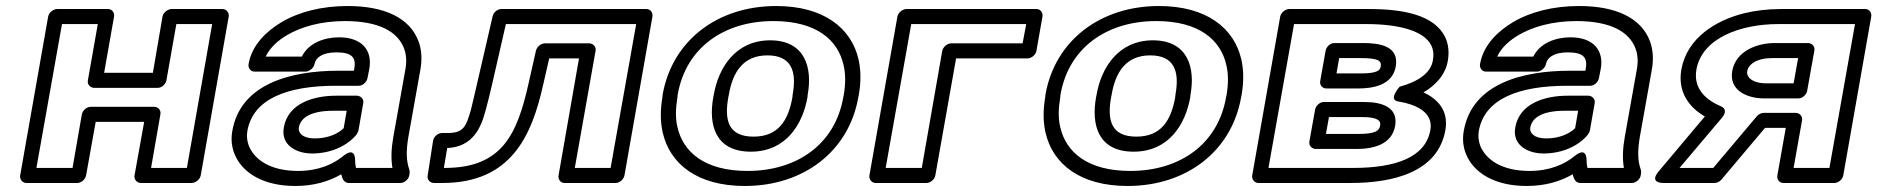

<svg xmlns="http://www.w3.org/2000/svg" viewBox="-20 -583 6238 638"><path d="M601 -25H482L513 -203C516 -218 504 -228 493 -228H281C266 -228 254 -214 252 -203L221 -25H101L186 -503H305L272 -316C269 -301 282 -291 293 -291H504C519 -291 531 -305 533 -316L566 -503H685ZM617 25C628 25 644 15 647 0L740 -528C742 -539 734 -553 719 -553H550C539 -553 523 -543 520 -528L488 -341H326L359 -528C361 -539 354 -553 339 -553H170C159 -553 143 -543 140 -528L47 0C45 11 53 25 68 25H237C248 25 263 15 266 0L298 -178H459L427 0C425 11 433 25 448 25Z M1287 -128C1280 -89 1279 -55 1284 -25H1163C1161 -33 1160 -41 1160 -51C1160 -51 1162 -98 1121 -65C1087 -37 1038 -15 970 -15C879 -15 826 -52 807 -98C801 -114 799 -130 802 -148C821 -255 935 -298 1096 -298H1172C1187 -298 1199 -312 1201 -323L1207 -353C1219 -418 1180 -459 1107 -459C1057 -459 1005 -440 983 -395H863C877 -425 904 -449 935 -467C981 -494 1047 -513 1126 -513C1239 -513 1302 -478 1323 -421C1330 -402 1332 -379 1327 -352ZM1139 25H1311C1322 25 1337 15 1340 0L1341 -8C1342 -12 1341 -16 1340 -20C1330 -48 1329 -81 1337 -128L1377 -352C1383 -386 1381 -418 1371 -445C1342 -524 1257 -563 1135 -563C1048 -563 972 -543 915 -509C868 -481 817 -435 806 -370C804 -359 811 -345 826 -345H995C1006 -345 1022 -355 1025 -370C1029 -391 1050 -409 1098 -409C1152 -409 1164 -390 1157 -353L1156 -348H1105C945 -348 779 -304 752 -148C747 -121 750 -95 759 -72C785 -7 857 35 961 35C1022 35 1073 20 1114 -4C1117 9 1122 25 1139 25ZM923 -159C913 -101 964 -73 1017 -73C1078 -73 1132 -97 1164 -135C1167 -139 1170 -145 1171 -149L1187 -240C1190 -255 1177 -265 1166 -265H1097C1024 -265 937 -241 923 -159ZM973 -159C979 -194 1016 -215 1088 -215H1132L1122 -157C1104 -139 1070 -123 1026 -123C985 -123 970 -142 973 -159Z M2094 -503 2009 -25H1890L1959 -414C1962 -429 1949 -439 1938 -439H1791C1777 -439 1764 -427 1761 -415L1736 -304C1698 -136 1648 -25 1458 -25H1455L1466 -91C1551 -95 1578 -158 1593 -214C1600 -238 1607 -268 1615 -302L1661 -503ZM2148 -528C2150 -539 2143 -553 2128 -553H1646C1634 -553 1620 -543 1617 -529L1565 -304C1557 -270 1551 -242 1545 -219C1529 -163 1521 -141 1467 -141H1449C1434 -141 1421 -128 1419 -115L1401 1C1399 14 1409 25 1422 25H1450C1678 25 1747 -131 1785 -302L1805 -389H1904L1836 0C1834 11 1841 25 1856 25H2026C2037 25 2052 15 2055 0Z M2550 -513C2692 -513 2764 -451 2783 -367C2790 -338 2790 -305 2784 -269L2782 -259C2755 -105 2630 -15 2464 -15C2322 -15 2250 -77 2231 -161C2224 -190 2225 -223 2231 -259L2232 -269C2259 -423 2384 -513 2550 -513ZM2832 -259 2834 -269C2841 -311 2841 -349 2833 -385C2809 -490 2717 -563 2559 -563C2365 -563 2214 -449 2182 -269L2181 -259C2174 -217 2174 -179 2182 -143C2206 -38 2297 35 2455 35C2649 35 2800 -79 2832 -259ZM2664 -269C2680 -357 2656 -449 2539 -449C2423 -449 2367 -356 2352 -269L2350 -259C2334 -169 2356 -79 2475 -79C2592 -79 2647 -170 2663 -259ZM2614 -269 2613 -259C2599 -181 2565 -129 2484 -129C2402 -129 2386 -181 2400 -259L2402 -269C2415 -345 2451 -399 2530 -399C2610 -399 2628 -346 2614 -269Z M3378 -439H3141C3126 -439 3113 -425 3111 -414L3043 -25H2923L3008 -503H3390ZM3395 -389C3406 -389 3421 -399 3424 -414L3444 -528C3446 -539 3439 -553 3424 -553H2992C2981 -553 2965 -543 2962 -528L2869 0C2867 11 2875 25 2890 25H3059C3070 25 3085 15 3088 0L3157 -389Z M3822 -513C3964 -513 4036 -451 4055 -367C4062 -338 4062 -305 4056 -269L4054 -259C4027 -105 3902 -15 3736 -15C3594 -15 3522 -77 3503 -161C3496 -190 3497 -223 3503 -259L3504 -269C3531 -423 3656 -513 3822 -513ZM4104 -259 4106 -269C4113 -311 4113 -349 4105 -385C4081 -490 3989 -563 3831 -563C3637 -563 3486 -449 3454 -269L3453 -259C3446 -217 3446 -179 3454 -143C3478 -38 3569 35 3727 35C3921 35 4072 -79 4104 -259ZM3936 -269C3952 -357 3928 -449 3811 -449C3695 -449 3639 -356 3624 -269L3622 -259C3606 -169 3628 -79 3747 -79C3864 -79 3919 -170 3935 -259ZM3886 -269 3885 -259C3871 -181 3837 -129 3756 -129C3674 -129 3658 -181 3672 -259L3674 -269C3687 -345 3723 -399 3802 -399C3882 -399 3900 -346 3886 -269Z M4741 -381C4734 -340 4691 -311 4631 -295C4631 -295 4592 -252 4625 -246C4698 -234 4742 -204 4733 -151C4717 -60 4618 -25 4476 -25H4195L4280 -503H4520C4633 -503 4713 -479 4736 -432C4743 -418 4745 -401 4741 -381ZM4791 -381C4796 -410 4793 -437 4782 -460C4746 -533 4644 -553 4529 -553H4264C4253 -553 4237 -543 4234 -528L4141 0C4139 11 4147 25 4162 25H4468C4608 25 4758 -10 4783 -151C4794 -215 4758 -254 4710 -276C4748 -298 4783 -333 4791 -381ZM4616 -165C4627 -228 4569 -244 4515 -244H4379C4364 -244 4352 -230 4350 -219L4331 -113C4328 -98 4341 -88 4352 -88H4488C4540 -88 4605 -101 4616 -165ZM4566 -165C4563 -149 4551 -138 4496 -138H4386L4396 -194H4506C4560 -194 4569 -181 4566 -165ZM4618 -362C4630 -431 4563 -440 4509 -440H4414C4399 -440 4387 -426 4385 -415L4367 -314C4364 -299 4376 -289 4387 -289H4492C4541 -289 4607 -299 4618 -362ZM4568 -362C4566 -349 4556 -339 4501 -339H4421L4430 -390H4500C4561 -390 4571 -381 4568 -362Z M5379 -128C5372 -89 5371 -55 5376 -25H5255C5253 -33 5252 -41 5252 -51C5252 -51 5254 -98 5213 -65C5179 -37 5130 -15 5062 -15C4971 -15 4918 -52 4899 -98C4893 -114 4891 -130 4894 -148C4913 -255 5027 -298 5188 -298H5264C5279 -298 5291 -312 5293 -323L5299 -353C5311 -418 5272 -459 5199 -459C5149 -459 5097 -440 5075 -395H4955C4969 -425 4996 -449 5027 -467C5073 -494 5139 -513 5218 -513C5331 -513 5394 -478 5415 -421C5422 -402 5424 -379 5419 -352ZM5231 25H5403C5414 25 5429 15 5432 0L5433 -8C5434 -12 5433 -16 5432 -20C5422 -48 5421 -81 5429 -128L5469 -352C5475 -386 5473 -418 5463 -445C5434 -524 5349 -563 5227 -563C5140 -563 5064 -543 5007 -509C4960 -481 4909 -435 4898 -370C4896 -359 4903 -345 4918 -345H5087C5098 -345 5114 -355 5117 -370C5121 -391 5142 -409 5190 -409C5244 -409 5256 -390 5249 -353L5248 -348H5197C5037 -348 4871 -304 4844 -148C4839 -121 4842 -95 4851 -72C4877 -7 4949 35 5053 35C5114 35 5165 20 5206 -4C5209 9 5214 25 5231 25ZM5015 -159C5005 -101 5056 -73 5109 -73C5170 -73 5224 -97 5256 -135C5259 -139 5262 -145 5263 -149L5279 -240C5282 -255 5269 -265 5258 -265H5189C5116 -265 5029 -241 5015 -159ZM5065 -159C5071 -194 5108 -215 5180 -215H5224L5214 -157C5196 -139 5162 -123 5118 -123C5077 -123 5062 -142 5065 -159Z M5889 -503H6144L6059 -25H5940L5968 -183C5971 -198 5958 -208 5947 -208H5841C5833 -208 5823 -203 5818 -197L5673 -25H5561L5703 -193C5707 -198 5723 -219 5698 -230C5642 -254 5607 -293 5617 -352C5636 -457 5764 -503 5889 -503ZM5645 -196 5492 -14C5458 26 5506 25 5506 25H5677C5685 25 5694 21 5700 14L5845 -158H5914L5886 0C5884 11 5891 25 5906 25H6076C6087 25 6102 15 6105 0L6198 -528C6200 -539 6193 -553 6178 -553H5898C5854 -553 5813 -548 5776 -539C5683 -516 5586 -458 5567 -352C5554 -277 5593 -226 5645 -196ZM5736 -347C5725 -282 5786 -256 5842 -256H5956C5971 -256 5983 -270 5985 -281L6009 -415C6012 -430 5999 -440 5988 -440H5878C5819 -440 5748 -414 5736 -347ZM5786 -347C5790 -369 5817 -390 5869 -390H5955L5940 -306H5851C5802 -306 5782 -327 5786 -347Z"/></svg>

Font: Asimov
Style: XWidOuIt
Weight: 500
Designer: Google
Version: Version 2.000980; 2014